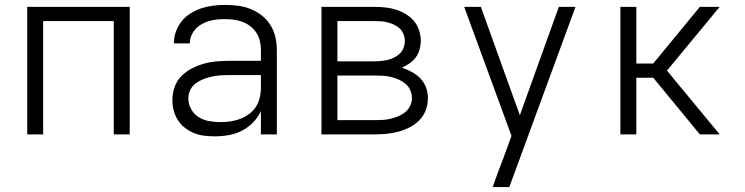

<svg xmlns="http://www.w3.org/2000/svg" viewBox="-20 -548 3040 783"><path d="M91 0V-520H509V0H444V-462H156V0Z M856 8Q835 8 813.5 5.5Q792 3 772 -5Q752 -13 734.5 -26.5Q717 -40 705.5 -58Q694 -76 688.5 -97Q683 -118 683 -140Q683 -167 692 -193Q701 -219 720 -238Q739 -257 763.5 -269.5Q788 -282 814 -289Q840 -296 867 -298Q894 -300 921 -300H1044V-344Q1044 -362 1040 -380Q1036 -398 1026 -413.5Q1016 -429 1001.5 -440.5Q987 -452 970 -458.5Q953 -465 934.5 -467.5Q916 -470 898 -470Q882 -470 865.5 -468.5Q849 -467 833.5 -462.5Q818 -458 803.5 -450Q789 -442 778 -430Q767 -418 760.5 -403Q754 -388 754 -371H689Q689 -396 697.5 -419.5Q706 -443 721.5 -462Q737 -481 758 -494Q779 -507 802 -514.5Q825 -522 849.5 -525Q874 -528 898 -528Q925 -528 951.5 -524.5Q978 -521 1002.5 -511Q1027 -501 1048 -484.5Q1069 -468 1083 -445.5Q1097 -423 1103 -396.5Q1109 -370 1109 -344V0H1044V-95Q1032 -69 1012 -48.5Q992 -28 966.5 -15Q941 -2 913 3Q885 8 856 8ZM879 -50Q900 -50 920 -53Q940 -56 959 -63Q978 -70 995 -82.5Q1012 -95 1023 -111.5Q1034 -128 1039 -148.5Q1044 -169 1044 -189V-242H921Q902 -242 884 -241Q866 -240 848 -236.5Q830 -233 812.5 -226.5Q795 -220 780 -209.5Q765 -199 756.5 -182Q748 -165 748 -147Q748 -124 759.5 -103Q771 -82 790.5 -70Q810 -58 833 -54Q856 -50 879 -50Z M1291 0V-520H1509Q1531 -520 1553 -517.5Q1575 -515 1595.5 -508.5Q1616 -502 1635 -490.5Q1654 -479 1668 -462.5Q1682 -446 1689 -424.5Q1696 -403 1696 -382Q1696 -364 1691 -346Q1686 -328 1675.5 -314Q1665 -300 1650 -289.5Q1635 -279 1619 -272Q1640 -265 1659.5 -254.5Q1679 -244 1694.5 -228Q1710 -212 1717.5 -191Q1725 -170 1725 -148Q1725 -123 1716.5 -99.5Q1708 -76 1691 -58.5Q1674 -41 1652 -29.5Q1630 -18 1606.5 -11.5Q1583 -5 1558.5 -2.5Q1534 0 1509 0ZM1356 -298H1509Q1523 -298 1537 -299.5Q1551 -301 1564 -304.5Q1577 -308 1589.5 -314.5Q1602 -321 1611.5 -330.5Q1621 -340 1626 -353.5Q1631 -367 1631 -380Q1631 -394 1626 -407.5Q1621 -421 1611.5 -430.5Q1602 -440 1589.5 -446Q1577 -452 1563.5 -456Q1550 -460 1536.5 -461Q1523 -462 1509 -462H1356ZM1356 -58H1509Q1526 -58 1542 -59Q1558 -60 1574 -64Q1590 -68 1605.5 -74.5Q1621 -81 1633.5 -91.5Q1646 -102 1653 -117Q1660 -132 1660 -149Q1660 -165 1653 -180.5Q1646 -196 1633.5 -206.5Q1621 -217 1606 -223.5Q1591 -230 1575 -234Q1559 -238 1542.5 -239Q1526 -240 1509 -240H1356Z M1989 215Q2000 184 2011.5 153Q2023 122 2035 91L2066 6L1873 -520H1941L2100 -78L2259 -520H2327L2057 215Z M2510 0V-520H2575V-289H2644L2834 -520H2915L2700 -260L2915 0H2834L2644 -231H2575V0Z"/></svg>

Font: Iosevka Aile Light
Style: Regular
Weight: 300
Designer: Belleve Invis
Foundry: Belleve Invis
Version: Version 27.3.5; ttfautohint (v1.8.4)